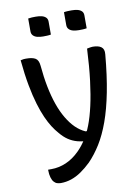

<svg xmlns="http://www.w3.org/2000/svg" viewBox="-102 -831 804 1099"><g transform="rotate(-10 300.0 -281.5)"><path d="M476 -537Q508 -537 525 -524.5Q542 -512 539 -482Q528 -358 509.5 -264Q491 -170 465.5 -99.5Q440 -29 408 22.5Q376 74 338 113Q310 140 281 160Q252 180 222 190Q192 200 161 200Q155 200 149.5 199Q144 198 139 196.5Q134 195 130 192Q126 189 122 185Q113 176 107.5 157.5Q102 139 102 115V112H108Q111 112 114.5 112Q118 112 121 112Q165 112 207 94Q249 76 286 39Q311 14 332.5 -19Q354 -52 371.5 -97.5Q389 -143 403 -205Q417 -267 427 -347.5Q437 -428 442 -532Q448 -533 452.5 -534Q457 -535 461 -535.5Q465 -536 469 -536.5Q473 -537 476 -537ZM91 -536Q124 -536 142 -525.5Q160 -515 163 -482Q169 -414 180.5 -356.5Q192 -299 208.5 -252Q225 -205 247 -168Q269 -131 294.5 -106Q320 -81 351 -67H385L362 -12H355Q323 -12 295 -19.5Q267 -27 243 -43Q219 -59 197 -86Q180 -105 164 -130Q148 -155 132.5 -189.5Q117 -224 102.5 -272Q88 -320 76 -384Q64 -448 56 -532Q61 -533 65.5 -534Q70 -535 74 -535.5Q78 -536 82.5 -536Q87 -536 91 -536ZM140 -760Q150 -762 162 -762.5Q174 -763 184 -763Q203 -763 218 -759.5Q233 -756 242.5 -747Q252 -738 252 -722V-647Q242 -645 230 -644.5Q218 -644 207 -644Q190 -644 174.5 -647.5Q159 -651 149.5 -660.5Q140 -670 140 -685ZM348 -760Q358 -762 370 -762.5Q382 -763 392 -763Q411 -763 426 -759.5Q441 -756 450.5 -747Q460 -738 460 -722V-647Q450 -645 438 -644.5Q426 -644 415 -644Q398 -644 382.5 -647.5Q367 -651 357.5 -660.5Q348 -670 348 -685Z"/></g></svg>

Font: Recursive Monospace Casual
Style: Regular
Weight: 400
Version: Version 1.047